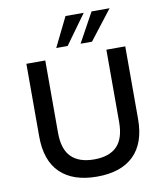

<svg xmlns="http://www.w3.org/2000/svg" viewBox="-100 -1020 961 1111"><g transform="rotate(-10 381.0 -464.5)"><path d="M381 9Q240 9 165 -63.5Q90 -136 90 -278V-705H201V-280Q201 -183 247 -137.5Q293 -92 381 -92Q470 -92 515 -137.5Q560 -183 560 -280V-705H671V-278Q671 -137 596.5 -64Q522 9 381 9ZM276 -765 361 -938H468L343 -765ZM419 -765 514 -938H620L486 -765Z"/></g></svg>

Font: Nunito Sans 8pt SemiBold
Style: Regular
Weight: 600
Version: Version 3.101;gftools[0.9.27]